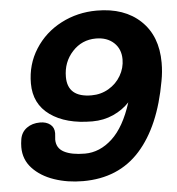

<svg xmlns="http://www.w3.org/2000/svg" viewBox="-50 -731 713 775"><g transform="rotate(-5 306.5 -343.5)"><path d="M613 -452Q613 -414 606 -378Q574 -197 487 -100Q400 -3 256 -3Q193 -3 139 -21.5Q85 -40 52 -75.5Q19 -111 19 -161Q19 -176 22 -194Q27 -222 49 -238Q71 -254 103 -254Q128 -254 144 -241.5Q160 -229 160 -206Q160 -198 159 -192Q158 -186 158 -180Q158 -145 188.5 -129Q219 -113 273 -113Q333 -113 383.5 -159.5Q434 -206 465 -304Q438 -275 399 -257.5Q360 -240 314 -240Q207 -240 143.5 -285.5Q80 -331 80 -414Q80 -491 119.5 -553Q159 -615 225.5 -649.5Q292 -684 370 -684Q482 -684 547.5 -622Q613 -560 613 -452ZM457 -479Q457 -521 429.5 -546.5Q402 -572 357 -572Q300 -572 261.5 -530Q223 -488 223 -428Q223 -345 320 -345Q358 -345 389.5 -363.5Q421 -382 439 -413Q457 -444 457 -479Z"/></g></svg>

Font: Mali
Style: Bold Italic
Weight: 700
Italic angle: -10°
Version: Version 1.000; ttfautohint (v1.6)